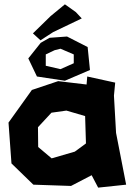

<svg xmlns="http://www.w3.org/2000/svg" viewBox="-20 -857 605 891"><path d="M168.9 -658.2 111.3 -585.9 151.4 -502 281.2 -482.4 397.5 -532.2 386.7 -638.7 291 -687.5 210 -681.6ZM233.4 -624 260.7 -630.9 322.3 -604.5V-563.5L260.7 -536.1L192.4 -551.8V-604.5ZM281.2 -836.9 214.8 -782.2 132.8 -702.1 168 -669.9 226.6 -708 359.4 -771.5 332 -800.8ZM381.8 -464.8 250 -480.5 127.9 -439.5 19.5 -288.1 33.2 -98.6 134.8 0 309.6 5.9 405.3 -43.9 435.5 13.7 565.4 0 518.6 -240.2 508.8 -413.1 514.6 -473.6 384.8 -502ZM218.8 -334 288.1 -343.8 375 -318.4 378.9 -191.4 327.1 -153.3 219.7 -122.1 157.2 -174.8 156.2 -266.6Z"/></svg>

Font: MaokenAssortedSans-TC
Style: Regular
Weight: 500
Version: Version 0.83